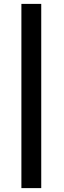

<svg xmlns="http://www.w3.org/2000/svg" viewBox="-20 -731 327 987"><path d="M192 -711V236H90V-711Z"/></svg>

Font: Josefin Sans SemiBold
Style: Regular
Weight: 600
Designer: Santiago Orozco
Foundry: Typemade
Version: Version 2.000